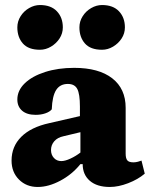

<svg xmlns="http://www.w3.org/2000/svg" viewBox="-20 -732 606 764"><path d="M130 12Q85 12 55.5 -17.5Q26 -47 26 -93Q26 -149 64.5 -187.5Q103 -226 176 -242L298 -270V-308Q298 -358 287.5 -378Q277 -398 250 -398Q219 -398 203.5 -374Q188 -350 186 -297Q178 -287 160.5 -281Q143 -275 122 -275Q87 -275 68 -291.5Q49 -308 49 -336Q49 -372 78.5 -400.5Q108 -429 159.5 -445.5Q211 -462 275 -462Q373 -462 426.5 -420.5Q480 -379 480 -303V-121Q480 -102 486.5 -94Q493 -86 511 -86Q520 -86 529 -88.5Q538 -91 543 -93L556 -41Q529 -18 490 -3Q451 12 417 12Q366 12 337.5 -12.5Q309 -37 309 -79H300Q267 -38 220 -13Q173 12 130 12ZM224 -91Q239 -91 260.5 -101Q282 -111 300 -125V-206L233 -190Q209 -185 196 -170Q183 -155 183 -135Q183 -116 194.5 -103.5Q206 -91 224 -91ZM386 -534Q340 -534 318 -559Q296 -584 296 -623Q296 -647 309 -667.5Q322 -688 343 -700Q364 -712 386 -712Q430 -712 453.5 -687Q477 -662 477 -623Q477 -599 464 -579Q451 -559 430 -546.5Q409 -534 386 -534ZM139 -534Q93 -534 71 -559Q49 -584 49 -623Q49 -647 62 -667.5Q75 -688 96 -700Q117 -712 139 -712Q183 -712 206.5 -687Q230 -662 230 -623Q230 -599 217 -579Q204 -559 183 -546.5Q162 -534 139 -534Z"/></svg>

Font: Petrona Black
Style: Regular
Weight: 900
Designer: Ringo R. Seeber
Foundry: Ringo R. Seeber
Version: Version 2.001; ttfautohint (v1.8.3)